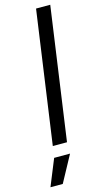

<svg xmlns="http://www.w3.org/2000/svg" viewBox="-137 -740 514 980"><g transform="rotate(-15 120.0 -250.0)"><path d="M0 200H65L141 60H57ZM165 -700 66 0H141L240 -700Z"/></g></svg>

Font: Unageo
Style: Regular-Italic
Weight: 400
Designer: Richard Sepsi
Foundry: Richard Sepsi
Version: Version 2.000